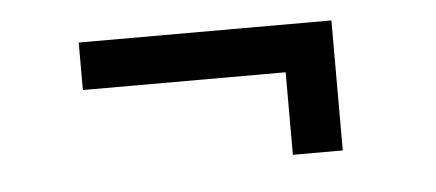

<svg xmlns="http://www.w3.org/2000/svg" viewBox="-30 -413 702 309"><g transform="rotate(-5 321.5 -259.0)"><path d="M432.6 -153.8V-287.1H105V-363.8H513.2V-153.8Z"/></g></svg>

Font: Inter 24pt
Style: Regular
Weight: 400
Designer: Rasmus Andersson
Foundry: rsms
Version: Version 4.001;git-66647c0bb